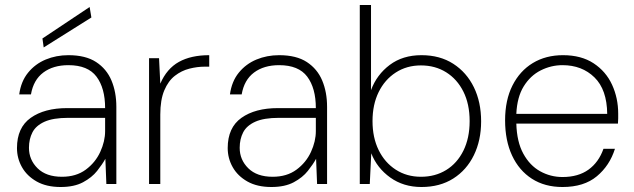

<svg xmlns="http://www.w3.org/2000/svg" viewBox="-20 -737 2538 769"><path d="M223 12Q166 12 127 -10Q88 -32 68 -67.5Q48 -103 48 -144Q48 -226 103 -265Q158 -304 249 -304H401Q401 -384 366.5 -430Q332 -476 254 -476Q193 -476 153.5 -446.5Q114 -417 104 -359H57Q64 -411 92.5 -446Q121 -481 163 -498.5Q205 -516 254 -516Q323 -516 365 -488.5Q407 -461 426.5 -414.5Q446 -368 446 -309V0H406L402 -101Q390 -79 369 -52.5Q348 -26 312.5 -7Q277 12 223 12ZM228 -29Q285 -29 323.5 -57.5Q362 -86 381.5 -128.5Q401 -171 401 -212V-265H253Q193 -265 158.5 -249.5Q124 -234 110 -207Q96 -180 96 -145Q96 -97 130.5 -63Q165 -29 228 -29ZM155 -547 150 -583 339 -709 346 -667Z M577 0V-504H617L622 -402Q648 -462 696.5 -489Q745 -516 818 -516V-470H800Q770 -470 738.5 -462Q707 -454 680.5 -433.5Q654 -413 638 -375Q622 -337 622 -278V0Z M1067 12Q1010 12 971 -10Q932 -32 912 -67.5Q892 -103 892 -144Q892 -226 947 -265Q1002 -304 1093 -304H1245Q1245 -384 1210.5 -430Q1176 -476 1098 -476Q1037 -476 997.5 -446.5Q958 -417 948 -359H901Q908 -411 936.5 -446Q965 -481 1007 -498.5Q1049 -516 1098 -516Q1167 -516 1209 -488.5Q1251 -461 1270.5 -414.5Q1290 -368 1290 -309V0H1250L1246 -101Q1234 -79 1213 -52.5Q1192 -26 1156.5 -7Q1121 12 1067 12ZM1072 -29Q1129 -29 1167.5 -57.5Q1206 -86 1225.5 -128.5Q1245 -171 1245 -212V-265H1097Q1037 -265 1002.5 -249.5Q968 -234 954 -207Q940 -180 940 -145Q940 -97 974.5 -63Q1009 -29 1072 -29Z M1668 12Q1596 12 1543 -26Q1490 -64 1467 -123L1461 0H1421V-717H1466V-376Q1489 -438 1541 -477Q1593 -516 1668 -516Q1742 -516 1795.5 -481.5Q1849 -447 1878 -387.5Q1907 -328 1907 -251Q1907 -175 1878 -115.5Q1849 -56 1795.5 -22Q1742 12 1668 12ZM1666 -29Q1723 -29 1767 -56Q1811 -83 1836 -133.5Q1861 -184 1861 -252Q1861 -320 1836 -370Q1811 -420 1767 -447.5Q1723 -475 1666 -475Q1609 -475 1565 -446.5Q1521 -418 1496.5 -368Q1472 -318 1472 -252Q1472 -186 1496.5 -136Q1521 -86 1565 -57.5Q1609 -29 1666 -29Z M2233 12Q2162 12 2110.5 -21Q2059 -54 2031 -114Q2003 -174 2003 -255Q2003 -336 2032.5 -394.5Q2062 -453 2114 -484.5Q2166 -516 2235 -516Q2308 -516 2357.5 -483.5Q2407 -451 2431.5 -397.5Q2456 -344 2456 -282Q2456 -272 2456 -263Q2456 -254 2455 -242H2048Q2050 -169 2076 -121.5Q2102 -74 2143.5 -51Q2185 -28 2233 -28Q2296 -28 2337 -57.5Q2378 -87 2397 -141H2443Q2422 -74 2370.5 -31Q2319 12 2233 12ZM2233 -476Q2187 -476 2145.5 -455Q2104 -434 2077.5 -391Q2051 -348 2048 -281H2412Q2411 -378 2361 -427Q2311 -476 2233 -476Z"/></svg>

Font: DM Sans ExtraLight
Style: Regular
Weight: 200
Designer: Colophon Foundry, Jonny Pinhorn
Foundry: Colophon Foundry
Version: Version 4.004; ttfautohint (v1.8.4.7-5d5b)